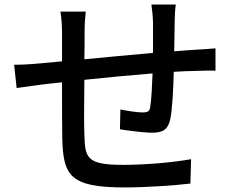

<svg xmlns="http://www.w3.org/2000/svg" viewBox="-20 -797 1040 842"><path d="M751 -777H644C647 -759 651 -718 651 -695C651 -654 651 -608 651 -565C551 -556 442 -546 350 -537C351 -585 351 -627 351 -655C351 -691 353 -719 356 -746H245C250 -714 252 -685 252 -650C252 -633 252 -586 252 -528C210 -524 177 -521 155 -519C113 -515 72 -513 42 -513L53 -411C79 -415 131 -422 162 -426C184 -429 215 -432 252 -436C252 -340 252 -237 253 -194C257 -29 283 25 526 25C625 25 748 16 815 8L818 -99C749 -86 624 -74 520 -74C357 -74 353 -106 350 -209C348 -250 349 -349 350 -447C443 -457 552 -467 649 -475C647 -418 644 -360 639 -330C637 -308 627 -304 604 -304C583 -304 541 -310 508 -317L506 -230C536 -225 610 -215 646 -215C694 -215 717 -228 727 -276C736 -321 740 -406 742 -482C779 -484 812 -486 838 -486C864 -487 908 -488 925 -487V-585C899 -583 865 -580 839 -579C811 -577 778 -575 744 -572C745 -612 745 -655 746 -698C746 -722 748 -761 751 -777Z"/></svg>

Font: Noto Sans HK Medium
Style: Regular
Weight: 500
Designer: Ryoko NISHIZUKA 西塚涼子 (kana, bopomofo & ideographs); Paul D. Hunt (Latin, Greek & Cyrillic); Sandoll Communications 산돌커뮤니
Foundry: Adobe
Version: Version 2.002;hotconv 1.0.116;makeotfexe 2.5.65601